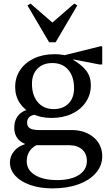

<svg xmlns="http://www.w3.org/2000/svg" viewBox="-20 -792 608 1063"><path d="M271 251Q202 251 148.5 232.5Q95 214 65 181.5Q35 149 35 107Q35 73 58 45Q81 17 117 7V-21H181V12Q128 41 128 101Q128 149 173.5 177Q219 205 297 205Q373 205 417 176.5Q461 148 461 99Q461 59 434.5 35.5Q408 12 363 12H166Q117 12 88 -14Q59 -40 59 -85Q59 -115 71 -137.5Q83 -160 104.5 -173Q126 -186 154 -186L183 -157Q158 -157 144 -145.5Q130 -134 130 -113Q130 -91 146 -81.5Q162 -72 197 -72H376Q451 -72 498.5 -31.5Q546 9 546 73Q546 125 511 165.5Q476 206 414 228.5Q352 251 271 251ZM265 -139Q206 -139 160.5 -161Q115 -183 89.5 -221.5Q64 -260 64 -310Q64 -364 92 -405Q120 -446 169 -469Q218 -492 282 -492Q307 -492 330 -488Q353 -484 373 -476V-468Q433 -434 458 -400Q483 -366 483 -321Q483 -268 455 -226.5Q427 -185 378 -162Q329 -139 265 -139ZM277 -188Q329 -188 359.5 -219Q390 -250 390 -303Q390 -368 358 -405.5Q326 -443 270 -443Q218 -443 187.5 -412Q157 -381 157 -328Q157 -264 189.5 -226Q222 -188 277 -188ZM531 -435 387 -463 380 -449 315 -481 541 -537 546 -532V-435ZM149 -772 276 -662H264L391 -772L408 -762L288 -558H252L132 -762Z"/></svg>

Font: Platypi Light
Style: Regular
Weight: 300
Designer: David Sargent
Foundry: Bolt Cutter Type
Version: Version 1.200